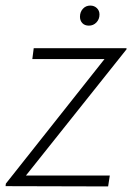

<svg xmlns="http://www.w3.org/2000/svg" viewBox="-49 -668 504 689"><path d="M-28 -9 326 -456H67L72 -495H405V-491L44 -38H345L339 1L-29 0ZM238 -608Q238 -625 248.5 -636.5Q259 -648 275 -648Q289 -648 298.5 -639Q308 -630 308 -616Q308 -599 297 -587.5Q286 -576 270 -576Q255 -576 246.5 -585Q238 -594 238 -608Z"/></svg>

Font: Bellota Text Light
Style: Italic
Weight: 300
Italic angle: -7.5°
Designer: Kemie Guaida
Foundry: Kemie Guaida
Version: Version 4.001